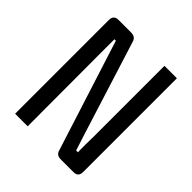

<svg xmlns="http://www.w3.org/2000/svg" viewBox="-188 -820 950 950"><g transform="rotate(45 287.0 -345.0)"><path d="M508 -690V-35Q508 0 476 0H384Q355 0 348 -28L192 -517Q170 -588 163 -608H153V-517L154 0H66V-655Q66 -690 99 -690H188Q219 -690 226 -662L376 -185Q406 -90 408 -85H421Q420 -86 420 -138L421 -190V-690Z"/></g></svg>

Font: exo2condensed_r
Style: Regular
Weight: 400
Width: 3
Designer: Natanael Gama
Version: Version 1.001;PS 001.001;hotconv 1.0.70;makeotf.lib2.5.58329